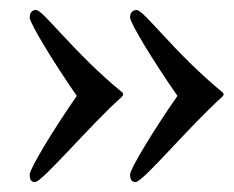

<svg xmlns="http://www.w3.org/2000/svg" viewBox="-20 -413 466 382"><path d="M421.9 -230C327.1 -308.1 266.1 -393.1 252 -393.1C245.1 -393.1 238.8 -389.2 238.8 -377.9C238.8 -367.2 287.1 -288.1 333 -222.2C286.1 -154.8 238.8 -77.1 238.8 -65.9C238.8 -55.2 242.2 -50.8 250 -50.8C264.2 -50.8 358.9 -164.1 421.9 -220.2C425.8 -224.1 425.8 -227.1 421.9 -230ZM222.2 -230C127 -308.1 65.9 -393.1 51.8 -393.1C44.9 -393.1 39.1 -389.2 39.1 -377.9C39.1 -367.2 86.9 -288.1 132.8 -222.2C85.9 -154.8 39.1 -77.1 39.1 -65.9C39.1 -55.2 42 -50.8 49.8 -50.8C64 -50.8 159.2 -164.1 222.2 -220.2C226.1 -224.1 226.1 -227.1 222.2 -230Z"/></svg>

Font: MusGlyphs-Text
Style: Regular
Weight: 400
Version: Version 2.1.1